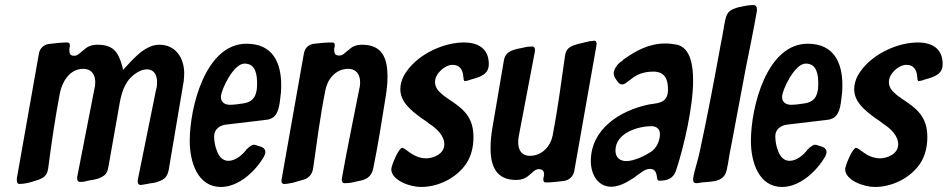

<svg xmlns="http://www.w3.org/2000/svg" viewBox="-20 -736 3771 764"><path d="M470 -458 466 -474C450 -531 429 -558 368 -558C341 -558 326 -549 314 -538C307 -532 301 -527 296 -523C291 -519 284 -514 276 -514C256 -514 256 -526 256 -541C256 -542 256 -542 256 -543L257 -545C257 -546 257 -546 257 -547C258 -550 258 -553 258 -556C258 -563 255 -567 248 -567C224 -567 199 -564 174 -561C154 -558 139 -544 135 -524L47 -26V-18C47 -9 50 -4 57 -4C77 -4 102 -10 121 -17C130 -19 138 -22 145 -26C160 -33 169 -45 172 -68C185 -168 199 -264 218 -364C226 -407 255 -462 311 -462C346 -462 359 -437 359 -409C359 -398 358 -390 355 -379L288 -36C287 -34 287 -31 287 -27C287 -17 291 -12 298 -12C303 -12 307 -13 314 -13L330 -17C347 -20 368 -22 383 -31C398 -38 407 -47 411 -70L457 -330C466 -377 481 -420 525 -447C536 -454 549 -460 564 -460C596 -460 605 -433 605 -410C605 -398 604 -388 601 -379L529 -24C528 -22 528 -19 528 -15C528 -5 532 0 540 0C543 0 548 -1 555 -2C556 -3 558 -3 559 -3L567 -4C568 -5 570 -5 571 -5C575 -6 579 -7 582 -7L589 -8C592 -9 596 -9 600 -10C627 -19 644 -25 651 -58L711 -413C712 -424 713 -432 713 -443C713 -507 678 -558 614 -558C587 -558 565 -546 542 -530C519 -511 500 -491 481 -470Z M859 8C929 8 996 -53 1031 -114C1034 -121 1036 -126 1036 -131C1036 -139 1032 -145 1025 -149C1022 -151 1017 -153 1012 -154C1010 -155 1008 -156 1006 -156L997 -159C995 -160 993 -160 990 -160C985 -160 979 -157 972 -151H971C971 -150 970 -150 970 -150L965 -145C965 -145 965 -145 964 -144H963C946 -120 917 -96 889 -96C864 -96 850 -116 843 -136C835 -155 832 -179 832 -194C832 -222 855 -237 878 -240L1038 -259C1082 -263 1090 -299 1095 -343C1098 -362 1099 -377 1099 -396C1099 -489 1064 -562 961 -562C798 -562 735 -310 735 -175C735 -90 767 8 859 8ZM859 -350C859 -378 909 -483 953 -483C998 -483 1003 -438 1003 -403C1003 -368 997 -333 951 -325L923 -321C914 -320 904 -319 895 -319C879 -319 859 -326 859 -350Z M1111 -4C1120 -4 1131 -6 1146 -9C1161 -13 1173 -17 1184 -20C1208 -26 1222 -41 1226 -66C1241 -171 1254 -274 1275 -378C1283 -421 1316 -462 1365 -462C1400 -462 1413 -437 1413 -408C1413 -397 1412 -390 1409 -379C1386 -262 1362 -147 1341 -30C1341 -29 1341 -29 1341 -28L1340 -24C1340 -15 1341 -7 1352 -7C1363 -7 1374 -8 1386 -11L1404 -15C1435 -20 1458 -31 1465 -65C1484 -158 1499 -252 1514 -347C1519 -377 1522 -405 1522 -431C1522 -503 1502 -558 1421 -558C1394 -558 1380 -549 1368 -538C1361 -533 1356 -528 1351 -524C1345 -518 1338 -515 1330 -515C1310 -515 1310 -527 1310 -542C1310 -543 1310 -543 1310 -544L1311 -546C1311 -547 1311 -547 1311 -548C1312 -550 1312 -553 1312 -557C1312 -564 1309 -567 1303 -567C1279 -567 1254 -565 1230 -562C1207 -559 1193 -545 1189 -522L1101 -25C1101 -24 1101 -24 1101 -23L1100 -19C1100 -11 1101 -4 1111 -4Z M1581 -148C1566 -148 1537 -76 1537 -63C1537 -19 1610 8 1655 8C1723 8 1794 -26 1834 -83C1855 -114 1864 -151 1864 -190C1864 -271 1824 -303 1763 -343C1754 -350 1745 -355 1738 -362C1723 -374 1711 -389 1711 -410C1711 -443 1750 -478 1781 -478C1812 -478 1820 -455 1823 -438C1823 -437 1823 -436 1823 -435L1824 -429C1824 -428 1824 -427 1824 -426C1825 -425 1825 -424 1825 -423V-420C1825 -419 1825 -418 1825 -418L1827 -416C1827 -416 1827 -415 1827 -414L1828 -413C1831 -413 1847 -416 1852 -419C1892 -430 1925 -440 1925 -481C1925 -541 1885 -567 1826 -567C1745 -567 1646 -521 1598 -452C1583 -432 1573 -406 1573 -381C1573 -332 1612 -299 1657 -266C1668 -259 1678 -252 1689 -243C1716 -226 1748 -197 1748 -162C1748 -122 1703 -106 1676 -106C1649 -106 1628 -117 1612 -128C1604 -134 1597 -139 1591 -143L1584 -147C1583 -147 1582 -147 1581 -148Z M2033 -20C2060 -20 2075 -29 2087 -40C2094 -45 2099 -51 2104 -55C2111 -60 2117 -63 2124 -63C2135 -63 2145 -58 2145 -43C2145 -40 2145 -38 2144 -37C2144 -34 2144 -32 2143 -31C2142 -28 2142 -25 2142 -22C2142 -14 2145 -10 2152 -10C2164 -10 2176 -11 2188 -12L2224 -16C2245 -19 2261 -34 2265 -55L2353 -553C2353 -554 2353 -554 2353 -555L2354 -559C2354 -567 2353 -574 2344 -574C2341 -574 2335 -573 2327 -572C2326 -572 2324 -572 2322 -571L2314 -569C2313 -569 2311 -569 2309 -568C2300 -565 2291 -564 2280 -561C2271 -558 2262 -556 2255 -552C2240 -545 2231 -535 2228 -512C2213 -405 2199 -301 2179 -196C2170 -153 2136 -116 2089 -116C2054 -116 2042 -141 2042 -170C2042 -180 2043 -189 2045 -198L2108 -529C2108 -530 2108 -530 2108 -531L2109 -535C2109 -544 2107 -551 2097 -551C2086 -551 2076 -550 2065 -547L2036 -541C2009 -534 1989 -524 1985 -495L1940 -231C1935 -203 1932 -175 1932 -146C1932 -73 1956 -20 2033 -20Z M2412 7C2444 7 2473 -10 2500 -27C2526 -45 2545 -64 2566 -64C2577 -64 2584 -60 2588 -53C2590 -50 2591 -46 2592 -42C2593 -41 2593 -40 2593 -39V-36C2593 -35 2593 -34 2594 -33C2594 -32 2594 -32 2594 -31L2595 -27C2595 -26 2595 -26 2595 -25C2597 -22 2595 -17 2604 -17C2637 -17 2659 -26 2670 -57C2702 -154 2738 -311 2738 -416C2738 -472 2729 -544 2675 -558C2658 -561 2643 -563 2628 -563C2564 -563 2513 -536 2462 -500L2455 -493L2450 -490C2437 -481 2422 -460 2422 -445C2422 -436 2426 -427 2434 -416C2441 -405 2448 -400 2455 -400C2460 -400 2466 -402 2471 -406C2478 -411 2486 -417 2495 -424C2514 -439 2540 -451 2580 -451C2628 -451 2638 -417 2638 -380C2638 -352 2629 -333 2598 -326L2575 -322C2570 -322 2566 -321 2561 -320C2446 -296 2331 -222 2331 -95C2331 -42 2359 7 2412 7ZM2429 -137C2429 -209 2523 -234 2572 -234C2588 -234 2606 -226 2606 -203C2606 -176 2593 -146 2569 -131C2546 -116 2503 -95 2472 -95C2447 -95 2429 -109 2429 -137Z M2738 -21C2738 -12 2742 -7 2751 -7C2758 -7 2765 -9 2772 -10C2783 -11 2795 -12 2807 -13C2839 -16 2865 -25 2872 -61C2879 -92 2882 -122 2889 -153C2909 -258 2928 -362 2948 -467C2963 -542 2978 -613 2991 -688C2992 -690 2992 -693 2992 -698C2992 -710 2987 -716 2977 -716C2958 -716 2937 -711 2918 -707C2889 -698 2873 -692 2866 -657C2863 -644 2861 -632 2859 -619L2857 -609C2855 -596 2853 -584 2850 -571C2823 -423 2796 -278 2764 -131C2761 -119 2756 -96 2749 -73C2742 -49 2738 -29 2738 -21Z M3092 8C3162 8 3229 -53 3264 -114C3267 -121 3269 -126 3269 -131C3269 -139 3265 -145 3258 -149C3255 -151 3250 -153 3245 -154C3243 -155 3241 -156 3239 -156L3230 -159C3228 -160 3226 -160 3223 -160C3218 -160 3212 -157 3205 -151H3204C3204 -150 3203 -150 3203 -150L3198 -145C3198 -145 3198 -145 3197 -144H3196C3179 -120 3150 -96 3122 -96C3097 -96 3083 -116 3076 -136C3068 -155 3065 -179 3065 -194C3065 -222 3088 -237 3111 -240L3271 -259C3315 -263 3323 -299 3328 -343C3331 -362 3332 -377 3332 -396C3332 -489 3297 -562 3194 -562C3031 -562 2968 -310 2968 -175C2968 -90 3000 8 3092 8ZM3092 -350C3092 -378 3142 -483 3186 -483C3231 -483 3236 -438 3236 -403C3236 -368 3230 -333 3184 -325L3156 -321C3147 -320 3137 -319 3128 -319C3112 -319 3092 -326 3092 -350Z M3387 -148C3372 -148 3343 -76 3343 -63C3343 -19 3416 8 3461 8C3529 8 3600 -26 3640 -83C3661 -114 3670 -151 3670 -190C3670 -271 3630 -303 3569 -343C3560 -350 3551 -355 3544 -362C3529 -374 3517 -389 3517 -410C3517 -443 3556 -478 3587 -478C3618 -478 3626 -455 3629 -438C3629 -437 3629 -436 3629 -435L3630 -429C3630 -428 3630 -427 3630 -426C3631 -425 3631 -424 3631 -423V-420C3631 -419 3631 -418 3631 -418L3633 -416C3633 -416 3633 -415 3633 -414L3634 -413C3637 -413 3653 -416 3658 -419C3698 -430 3731 -440 3731 -481C3731 -541 3691 -567 3632 -567C3551 -567 3452 -521 3404 -452C3389 -432 3379 -406 3379 -381C3379 -332 3418 -299 3463 -266C3474 -259 3484 -252 3495 -243C3522 -226 3554 -197 3554 -162C3554 -122 3509 -106 3482 -106C3455 -106 3434 -117 3418 -128C3410 -134 3403 -139 3397 -143L3390 -147C3389 -147 3388 -147 3387 -148Z"/></svg>

Font: Bangerz
Style: Regular
Weight: 400
Designer: vernon adams
Foundry: Vernon Adams
Version: Version 2.10;December 28, 2023;FontCreator 13.0.0.2683 64-bi